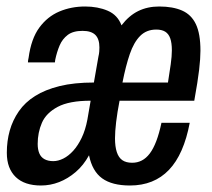

<svg xmlns="http://www.w3.org/2000/svg" viewBox="-20 -559 654 591"><path d="M106 12Q81 12 61.5 5.5Q42 -1 28.5 -14Q15 -27 8 -45.5Q1 -64 1 -89Q1 -125 10 -157Q19 -189 38 -216.5Q57 -244 88 -263.5Q119 -283 163.5 -294Q208 -305 269 -305L283 -385Q285 -393 285.5 -400.5Q286 -408 286 -413Q286 -439 273.5 -451.5Q261 -464 234 -464Q205 -464 188.5 -451.5Q172 -439 163.5 -419Q155 -399 150 -375L149 -367H66Q66 -370 66.5 -373.5Q67 -377 68 -381Q76 -440 101 -474Q126 -508 162.5 -523.5Q199 -539 242 -539Q281 -539 311.5 -526Q342 -513 354 -481Q377 -511 405.5 -525Q434 -539 470 -539Q512 -539 540.5 -526.5Q569 -514 583 -484.5Q597 -455 597 -403Q597 -379 593 -344.5Q589 -310 578 -249H348Q341 -213 337.5 -183.5Q334 -154 334 -133Q334 -108 339.5 -91Q345 -74 356.5 -66Q368 -58 387 -58Q403 -58 416.5 -65Q430 -72 441 -86.5Q452 -101 461 -124.5Q470 -148 477 -181H564Q555 -133 539 -96.5Q523 -60 500 -36Q477 -12 447 0Q417 12 380 12Q325 12 294.5 -10Q264 -32 254 -81Q237 -50 213 -29.5Q189 -9 162 1.5Q135 12 106 12ZM144 -63Q159 -63 175 -71Q191 -79 205.5 -95Q220 -111 231.5 -135Q243 -159 249 -191L259 -249Q193 -249 157.5 -230Q122 -211 109 -181Q96 -151 96 -116Q96 -99 101 -87Q106 -75 117 -69Q128 -63 144 -63ZM357 -305H497Q502 -336 505.5 -361Q509 -386 509 -404Q509 -427 504 -441Q499 -455 488.5 -461.5Q478 -468 461 -468Q431 -468 411.5 -448.5Q392 -429 379.5 -392.5Q367 -356 357 -305Z"/></svg>

Font: Archivo ExtraCondensed Medium
Style: Italic
Weight: 500
Width: 2
Italic angle: -10°
Designer: Hector Gatti
Foundry: Omnibus-Type
Version: Version 2.001